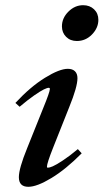

<svg xmlns="http://www.w3.org/2000/svg" viewBox="-20 -700 394 731"><path d="M272.5 -543.9Q247.6 -543.9 231.7 -559.8Q215.8 -575.7 215.8 -599.6Q215.8 -631.3 240.5 -655.8Q265.1 -680.2 296.4 -680.2Q321.8 -680.2 338.1 -664.6Q354.5 -648.9 354.5 -624.5Q354.5 -593.8 330.3 -568.8Q306.2 -543.9 272.5 -543.9ZM87.9 11.2Q51.8 11.2 51.8 -25.4Q51.8 -58.6 83.5 -136.2L144 -287.1Q169.9 -350.1 169.9 -361.3Q169.9 -365.7 165.5 -365.7Q159.7 -365.7 147 -359.6Q134.3 -353.5 109.4 -336.2Q84.5 -318.8 54.7 -293.5L38.6 -308.1Q95.7 -369.6 151.1 -403.8Q206.5 -438 238.3 -438Q255.9 -438 265.4 -428.7Q274.9 -419.4 274.9 -402.3Q274.9 -369.1 243.7 -292.5L181.6 -136.2Q158.7 -78.1 158.7 -65.4Q158.7 -61.5 162.1 -61.5Q168.5 -61.5 180.7 -66.7Q192.9 -71.8 219 -88.9Q245.1 -106 276.4 -132.3L291 -116.2Q230.5 -55.2 175.5 -22Q120.6 11.2 87.9 11.2Z"/></svg>

Font: Elstob 14pt SemiBold
Style: Italic
Weight: 600
Italic angle: -20°
Designer: Peter S. Baker
Version: Version 1.015